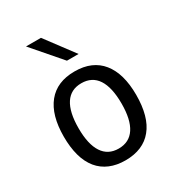

<svg xmlns="http://www.w3.org/2000/svg" viewBox="-195 -939 991 1075"><g transform="rotate(-30 301.0 -401.5)"><path d="M136.2 -816.9H232.9L370.1 -633.3H294.9ZM300.8 14.2Q244.6 14.2 200.9 -4.2Q157.2 -22.5 127 -59.1Q96.2 -97.2 81.5 -151.1Q66.9 -205.1 66.9 -273.4Q66.9 -412.1 127 -486.3Q187 -560.1 300.8 -560.1Q359.4 -560.1 402.6 -541.3Q445.8 -522.5 475.1 -486.3Q535.2 -412.1 535.2 -273.9Q535.2 -204.1 520.3 -149.9Q505.4 -95.7 475.1 -59.1Q445.8 -22.9 402.1 -4.4Q358.4 14.2 300.8 14.2ZM300.8 -62Q369.6 -62 404.8 -115.7Q439.9 -168.9 439.9 -272.9Q439.9 -377 404.8 -430.7Q369.6 -483.9 300.8 -483.9Q232.4 -483.9 197.3 -430.7Q162.1 -377 162.1 -272.9Q162.1 -168.9 197.3 -115.7Q232.4 -62 300.8 -62Z"/></g></svg>

Font: Hack
Style: Regular
Weight: 400
Monospace: yes
Designer: Christopher Simpkins
Foundry: Christopher Simpkins
Version: Version 2.019; ttfautohint (v1.4.1) -l 4 -r 80 -G 350 -x 0 -